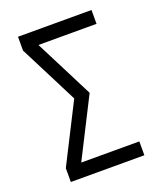

<svg xmlns="http://www.w3.org/2000/svg" viewBox="-136 -824 772 913"><g transform="rotate(-20 250.0 -367.5)"><path d="M64 0V-70L215 -368L64 -665V-735H436V-665H142L293 -368L142 -70H436V0Z"/></g></svg>

Font: Iosevka NFM
Style: Regular
Weight: 400
Monospace: yes
Designer: Belleve Invis
Foundry: Belleve Invis
Version: Version 29.0.4; ttfautohint (v1.8.4);Nerd Fonts 3.3.0